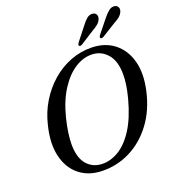

<svg xmlns="http://www.w3.org/2000/svg" viewBox="-160 -1027 1055 1163"><g transform="rotate(-20 367.5 -445.0)"><path d="M494 -712Q580 -710 638.2 -663.8Q696.5 -617.5 717.8 -537Q739 -456.5 715 -351Q689.5 -236 628.2 -153.8Q567 -71.5 481.5 -28.2Q396 15 298.5 12.5Q213 10.5 154.8 -36.2Q96.5 -83 76.5 -166.5Q56.5 -250 84.5 -362Q102.5 -438.5 141.8 -503Q181 -567.5 235.8 -615Q290.5 -662.5 356.5 -688Q422.5 -713.5 494 -712ZM312.5 -27.5Q367 -25.5 420.8 -57.5Q474.5 -89.5 519.8 -160Q565 -230.5 595.5 -344.5Q607.5 -390 613 -428Q618.5 -466 618 -496.5Q617.5 -580.5 579.2 -625Q541 -669.5 483 -672Q427 -674.5 372.2 -640Q317.5 -605.5 273 -536.5Q228.5 -467.5 203 -367Q190.5 -316.5 184.8 -275.8Q179 -235 179 -202.5Q179 -116.5 215.8 -73Q252.5 -29.5 312.5 -27.5ZM496.5 -851.5Q515 -876.5 532.2 -890.8Q549.5 -905 569.5 -902.5Q586 -900.5 592.2 -888Q598.5 -875.5 592.5 -859.5Q586 -843 571.8 -830.8Q557.5 -818.5 536.5 -807L446.5 -749.5Q432 -741 425.5 -748.5Q421 -754.5 431.5 -769ZM636 -851Q655.5 -875.5 673 -889.2Q690.5 -903 710.5 -900Q726 -897 732 -884.2Q738 -871.5 731 -855.5Q724 -839 709.5 -827.2Q695 -815.5 674 -804.5L583.5 -748.5Q568.5 -740.5 563 -748Q558.5 -754.5 569.5 -768.5Z"/></g></svg>

Font: Fraunces 72pt S050
Style: Italic
Weight: 400
Italic angle: -16°
Version: Version 1.000; ttfautohint (v1.8.3)